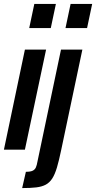

<svg xmlns="http://www.w3.org/2000/svg" viewBox="-30 -763 490 979"><path d="M119 -620 145 -743H255L229 -620ZM-10 0 97 -510H205L97 0ZM304 -620 330 -743H440L414 -620ZM83 196 102 113Q125 113 136.5 107.5Q148 102 153 90.5Q158 79 161 61L281 -510H390L282 2Q271 55 260.5 90.5Q250 126 236.5 147Q223 168 203.5 178.5Q184 189 155 192.5Q126 196 83 196Z"/></svg>

Font: Saira ExtraCondensed
Style: Bold Italic
Weight: 700
Width: 2
Italic angle: -12°
Designer: Hector Gatti with collaboration of the Omnibus-Type team
Foundry: Omnibus-Type
Version: Version 1.101